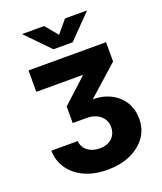

<svg xmlns="http://www.w3.org/2000/svg" viewBox="-170 -872 991 1176"><g transform="rotate(-20 325.5 -284.0)"><path d="M326.2 196.8Q240.2 196.8 176.5 167.2Q112.8 137.7 77.4 86.2Q42 34.7 40.5 -31.2H212.9Q214.4 -4.9 229.2 15.1Q244.1 35.2 269.3 46.1Q294.4 57.1 326.2 57.1Q358.4 57.1 382.8 45.2Q407.2 33.2 420.9 10.5Q434.6 -12.2 434.6 -43.9Q434.6 -72.3 419.9 -95.2Q405.3 -118.2 377.9 -131.8Q350.6 -145.5 311.5 -145.5H221.7V-253.4L378.9 -397.5V-401.4H77.6V-541H583V-415L339.8 -198.2V-236.3Q423.3 -247.6 484.6 -222.7Q545.9 -197.8 579.8 -147.7Q613.8 -97.7 613.8 -32.2Q613.8 37.6 576.2 88.9Q538.6 140.1 473.6 168.5Q408.7 196.8 326.2 196.8ZM260.3 -763.7 328.1 -682.1 396.5 -763.7H537.6V-760.7L390.6 -610.4H265.6L119.1 -760.7V-763.7Z"/></g></svg>

Font: Inter 17pt ExtraBold
Style: Regular
Weight: 800
Version: Version 4.001;git-66647c0bb